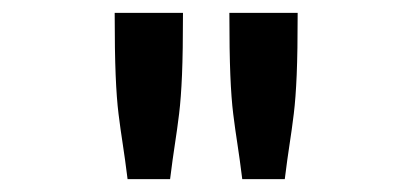

<svg xmlns="http://www.w3.org/2000/svg" viewBox="-20 -685 640 298"><path d="M158 -665H264Q264 -605 262.5 -569Q261 -533 258 -508.5Q255 -484 251.5 -461.5Q248 -439 244 -407H178Q174 -439 170.5 -461.5Q167 -484 164 -508Q161 -532 159.5 -568.5Q158 -605 158 -665ZM336 -665H442Q442 -605 440.5 -569Q439 -533 436 -508.5Q433 -484 429.5 -461.5Q426 -439 422 -407H356Q352 -439 348.5 -461.5Q345 -484 342 -508Q339 -532 337.5 -568.5Q336 -605 336 -665Z"/></svg>

Font: Inconsolata Expanded SemiBold
Style: Regular
Weight: 600
Width: 7
Monospace: yes
Designer: Raph Levien, Cyreal, Brenton Simpson
Foundry: Raph Levien, Cyreal, Google
Version: Version 3.001; ttfautohint (v1.8.2.53-6de2)